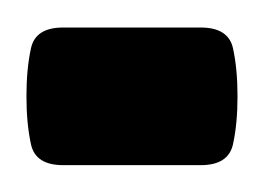

<svg xmlns="http://www.w3.org/2000/svg" viewBox="-47 -123 197 143"><path d="M129.9 -51.3Q129.9 -30.8 126.5 -15.4Q123 0 102.5 0H0Q-20.5 0 -23.9 -15.4Q-27.3 -30.8 -27.3 -51.3Q-27.3 -71.8 -23.9 -87.2Q-20.5 -102.5 0 -102.5H102.5Q123 -102.5 126.5 -87.2Q129.9 -71.8 129.9 -51.3Z"/></svg>

Font: Scheherazade New Medium
Style: Regular
Weight: 500
Designer: SIL International
Foundry: SIL International
Version: Version 4.000